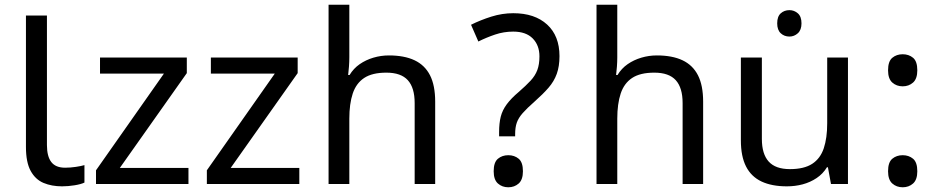

<svg xmlns="http://www.w3.org/2000/svg" viewBox="-20 -780 3994 814"><path d="M243 10Q199 10 164.5 -4.5Q130 -19 110 -55.5Q90 -92 90 -157V-714H179V-165Q179 -117 197.5 -93Q216 -69 256 -69Q278 -69 301.5 -72.5Q325 -76 338 -80V-6Q324 1 296.5 5.5Q269 10 243 10Z M779 0H387V-58L675 -468H404V-536H772V-470L488 -68H779Z M1249 0H857V-58L1145 -468H874V-536H1242V-470L958 -68H1249Z M1461 -537Q1461 -518 1459.5 -498Q1458 -478 1456 -462H1462Q1479 -490 1505 -508Q1531 -526 1563 -535.5Q1595 -545 1629 -545Q1694 -545 1737.5 -524.5Q1781 -504 1803 -461Q1825 -418 1825 -349V0H1738V-343Q1738 -408 1709 -440Q1680 -472 1618 -472Q1558 -472 1524 -449.5Q1490 -427 1475.5 -383.5Q1461 -340 1461 -277V0H1373V-760H1461Z M2096 -202V-220Q2096 -258 2103 -285.5Q2110 -313 2128.5 -338Q2147 -363 2179 -390Q2210 -417 2229.5 -438Q2249 -459 2258 -483Q2267 -507 2267 -541Q2267 -588 2238.5 -617Q2210 -646 2156 -646Q2116 -646 2079 -633.5Q2042 -621 2008 -604L1977 -675Q2017 -695 2063 -709.5Q2109 -724 2156 -724Q2247 -724 2299.5 -676Q2352 -628 2352 -542Q2352 -499 2340.5 -467Q2329 -435 2305.5 -408Q2282 -381 2247 -350Q2214 -321 2196 -300.5Q2178 -280 2171 -260Q2164 -240 2164 -211V-202ZM2135 14Q2109 14 2091 -2Q2073 -18 2073 -54Q2073 -92 2091 -107Q2109 -122 2135 -122Q2161 -122 2179 -107Q2197 -92 2197 -54Q2197 -18 2179 -2Q2161 14 2135 14Z M2597 -537Q2597 -518 2595.5 -498Q2594 -478 2592 -462H2598Q2615 -490 2641 -508Q2667 -526 2699 -535.5Q2731 -545 2765 -545Q2830 -545 2873.5 -524.5Q2917 -504 2939 -461Q2961 -418 2961 -349V0H2874V-343Q2874 -408 2845 -440Q2816 -472 2754 -472Q2694 -472 2660 -449.5Q2626 -427 2611.5 -383.5Q2597 -340 2597 -277V0H2509V-760H2597Z M3327 -737Q3347 -737 3362.5 -723.5Q3378 -710 3378 -681Q3378 -653 3362.5 -639Q3347 -625 3327 -625Q3305 -625 3290 -639Q3275 -653 3275 -681Q3275 -710 3290 -723.5Q3305 -737 3327 -737ZM3575 -536V0H3503L3490 -71H3486Q3469 -43 3442 -25Q3415 -7 3383 1.5Q3351 10 3316 10Q3252 10 3208.5 -10.5Q3165 -31 3143 -74Q3121 -117 3121 -185V-536H3210V-191Q3210 -127 3239 -95Q3268 -63 3329 -63Q3389 -63 3423.5 -85.5Q3458 -108 3472.5 -151.5Q3487 -195 3487 -257V-536Z M3807 -414Q3781 -414 3763 -430Q3745 -446 3745 -482Q3745 -520 3763 -535Q3781 -550 3807 -550Q3833 -550 3851 -535Q3869 -520 3869 -482Q3869 -446 3851 -430Q3833 -414 3807 -414ZM3807 14Q3781 14 3763 -2Q3745 -18 3745 -54Q3745 -92 3763 -107Q3781 -122 3807 -122Q3833 -122 3851 -107Q3869 -92 3869 -54Q3869 -18 3851 -2Q3833 14 3807 14Z"/></svg>

Font: hexumalayalam05
Style: Book
Weight: 400
Designer: Jelle Bosma - Monotype Design Team
Foundry: Monotype Imaging Inc.
Version: Version 2.003